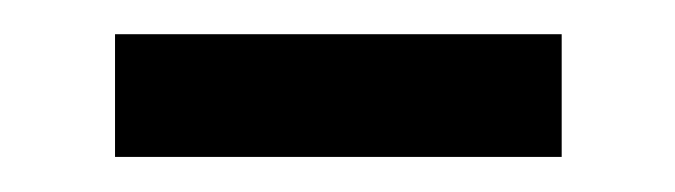

<svg xmlns="http://www.w3.org/2000/svg" viewBox="-20 -335 387 110"><path d="M45.9 -245.1V-315.4H301.8V-245.1Z"/></svg>

Font: Gen Shin Gothic Regular
Style: Regular
Weight: 400
Designer: [Source Han Sans]
Ryoko NISHIZUKA  (kana & ideographs); Paul D. Hunt (Latin, Greek & Cyrillic); Wenlong ZHANG  (bopomofo
Version: Version 1.002.20150607